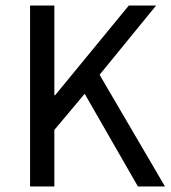

<svg xmlns="http://www.w3.org/2000/svg" viewBox="-20 -676 621 696"><path d="M89 0V-656H177V-331H180L447 -656H546L341 -405L578 0H480L287 -336L177 -205V0Z"/></svg>

Font: Assistant Medium
Style: Regular
Weight: 500
Designer: Hebrew By Ben Nathan, Latin by Paul Hunt
Version: Version 3.000